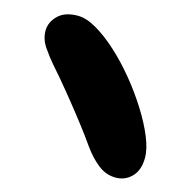

<svg xmlns="http://www.w3.org/2000/svg" viewBox="-85 -648 688 698"><g transform="rotate(15 259.5 -298.5)"><path d="M409 -32Q372 -32 341.5 -56.5Q311 -81 287 -115Q259 -155 224 -200Q189 -245 153 -289Q117 -333 85 -369Q65 -392 45 -421Q25 -450 25 -482Q25 -514 50.5 -539.5Q76 -565 125 -565Q157 -565 196.5 -542Q236 -519 277.5 -481Q319 -443 357.5 -396Q396 -349 427 -299.5Q458 -250 476 -206Q494 -162 494 -129Q494 -83 469.5 -57.5Q445 -32 409 -32Z"/></g></svg>

Font: Cherry Bomb One
Style: Regular
Weight: 400
Designer: satsuyako
Foundry: satsuyako
Version: Version 4.100; ttfautohint (v1.8.3)